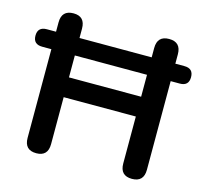

<svg xmlns="http://www.w3.org/2000/svg" viewBox="-104 -831 1023 956"><g transform="rotate(15 407.5 -352.5)"><path d="M221 -399H593V-512H221ZM161 8Q100 8 100 -55V-512H53Q6 -512 6 -557Q6 -602 53 -602H100V-650Q100 -713 161 -713Q221 -713 221 -650V-602H593V-650Q593 -713 654 -713Q715 -713 715 -650V-602H762Q808 -602 808 -557Q808 -512 762 -512H715V-55Q715 8 654 8Q593 8 593 -55V-297H221V-55Q221 8 161 8Z"/></g></svg>

Font: Chiron GoRound TC M
Style: Regular
Weight: 500
Designer: Ryoko NISHIZUKA 西塚涼子 (kana, bopomofo & ideographs); Paul D. Hunt (Latin, Greek & Cyrillic); Sandoll Communications 산돌커뮤니
Foundry: Adobe
Version: Version 1.000;hotconv 1.1.1;makeotfexe 2.6.0